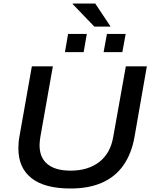

<svg xmlns="http://www.w3.org/2000/svg" viewBox="-20 -1065 871 1097"><path d="M383 12Q235 12 160 -47Q85 -106 85 -217Q85 -234 86.5 -252.5Q88 -271 92 -290L162 -686H282L211 -285Q209 -274 207.5 -260.5Q206 -247 206 -236Q206 -164 251.5 -127Q297 -90 383 -90Q483 -90 547 -139.5Q611 -189 627 -283L699 -686H819L748 -280Q731 -186 685 -120.5Q639 -55 563.5 -21.5Q488 12 383 12ZM351 -767 369 -871H476L458 -767ZM572 -767 591 -871H698L679 -767ZM519 -913 395 -1042 396 -1045H524L612 -913Z"/></svg>

Font: Archivo SemiExpanded Medium
Style: Italic
Weight: 500
Width: 6
Italic angle: -10°
Designer: Hector Gatti
Foundry: Omnibus-Type
Version: Version 2.001